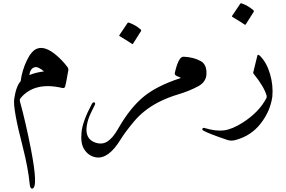

<svg xmlns="http://www.w3.org/2000/svg" viewBox="-20 -612 1712 1148"><path d="M155.8 -163.1Q192.4 -178.7 243.2 -185.1Q207.5 -215.3 187.5 -210Q160.2 -202.6 155.8 -163.1ZM103.5 -126.5Q111.8 -191.4 140.4 -250.5Q168.9 -309.6 202.1 -321.3Q249 -338.9 316.4 -282.2Q352.1 -252 381.3 -213.9Q390.1 -202.6 388.7 -192.9Q373.5 -105.5 369.6 -94.5Q365.7 -83.5 353 -85.9Q187 -125 103.5 -25.9Q96.2 -17.1 99.1 -6.3Q134.8 124 165 279.8Q210 511.2 172.9 515.6Q160.2 517.1 157.7 489.7Q148.4 393.1 116.2 266.6Q56.6 37.1 64.9 -20Q76.2 -96.7 103.5 -126.5Z M742.7 -474.6Q745.1 -478.5 751 -476.6Q790.5 -462.9 821.8 -435.1Q826.2 -431.2 823.2 -426.3L775.4 -350.6Q772.5 -346.2 765.4 -352.1Q758.3 -357.9 695.3 -396Q691.4 -398.4 693.8 -401.9ZM925.8 0Q838.9 45.4 781.2 114.3Q729 176.8 701.2 221.7Q627.9 341.8 552.7 328.6Q509.8 320.8 484.4 282.2Q460.9 247.1 467.3 179.9Q473.6 112.8 529.8 8.3Q533.7 1 539.6 -0.2Q545.4 -1.5 547.6 3.2Q549.8 7.8 548.3 12.2Q546.9 16.6 523.9 62.5Q504.4 101.6 498.5 141.6Q487.3 220.2 551.8 241.2Q592.8 254.4 624.5 232.4Q656.2 210.9 686 158.2Q759.8 28.8 844.7 -38.6Q879.9 -66.4 925.8 -90.3Q944.8 -100.1 944.3 -82Q943.4 -43 937.5 -12.7Q936 -5.4 925.8 0Z M925.8 -90.3Q982.9 -120.1 1056.6 -144Q1063.5 -146.5 1055.2 -149.9L1037.6 -157.2Q1022.5 -163.6 1025.4 -176.8Q1038.6 -235.8 1055.7 -259.8Q1065.4 -273.4 1079.1 -272.9Q1139.2 -270 1181.2 -246.1Q1220.7 -223.6 1213.4 -157.2Q1205.6 -117.7 1164.1 -95.7Q1108.4 -66.4 1048.8 -48.8Q981.4 -28.8 925.8 0Q907.2 -8.3 907.2 -30.8Q907.2 -54.2 916 -71.3Z M1518.6 -278.8Q1521.5 -291 1536.1 -276.4Q1575.2 -236.3 1594.7 -169.2Q1614.3 -102.1 1608.4 -34.7Q1596.7 52.2 1538.6 126.7Q1480.5 201.2 1386.7 225.6Q1361.3 232.4 1338.9 224.6Q1221.7 185.1 1193.4 167.5Q1189.5 165 1189.5 161.1Q1189.5 157.2 1192.9 154.3Q1196.3 151.4 1201.2 152.8Q1269.5 173.8 1319.3 167.5Q1369.1 161.1 1433.6 119.6Q1529.3 57.6 1572.3 -24.4Q1576.2 -31.7 1574.2 -40Q1559.6 -92.8 1496.1 -171.4Q1493.2 -175.8 1494.1 -178.7ZM1416.5 -589.8Q1418.9 -593.8 1424.8 -591.8Q1464.4 -578.1 1495.6 -550.3Q1500 -546.4 1497.1 -541.5L1449.2 -465.8Q1446.3 -461.4 1439.2 -467.3Q1432.1 -473.1 1369.1 -511.2Q1365.2 -513.7 1367.7 -517.1Z"/></svg>

Font: Amiri
Style: Regular
Weight: 400
Designer: Khaled Hosny
Version: Version 000.108